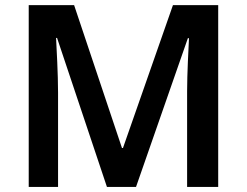

<svg xmlns="http://www.w3.org/2000/svg" viewBox="-20 -734 969 754"><path d="M514.2 0 717.8 -584H722.2C720.2 -543.9 714.8 -442.9 714.8 -376V0H836.9V-713.9H659.2L462.9 -152.8H459L271 -713.9H92.8V0H208V-370.1C208 -442.9 202.1 -546.9 200.2 -585H204.1L399.9 0Z"/></svg>

Font: Noto Reveo Sans
Style: Regular
Weight: 600
Designer: Monotype Design Team
Foundry: Monotype Imaging Inc.
Version: Version 2.007